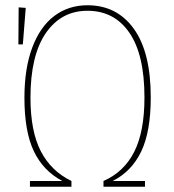

<svg xmlns="http://www.w3.org/2000/svg" viewBox="-20 -711 663 731"><path d="M554 -340Q554 -210 517.5 -134Q481 -58 409 -22H532V0H374V-22Q452 -56 491 -133Q530 -210 530 -340Q530 -503 472.5 -586.5Q415 -670 313 -670Q213 -670 154.5 -585Q96 -500 96 -339Q96 -211 135.5 -135Q175 -59 252 -22V0H94V-22H217Q144 -61 108.5 -136Q73 -211 73 -339Q73 -451 103 -530.5Q133 -610 187 -650.5Q241 -691 313 -691Q425 -691 489.5 -601.5Q554 -512 554 -340ZM51 -683 78 -681 67 -542H50Z"/></svg>

Font: Fira Sans Condensed Thin
Style: Regular
Weight: 250
Width: 3
Designer: Carrois Corporate & Edenspiekermann AG
Foundry: Carrois Corporate GbR & Edenspiekermann AG
Version: Version 4.203